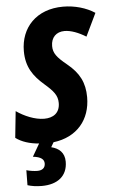

<svg xmlns="http://www.w3.org/2000/svg" viewBox="-63 -765 621 1047"><g transform="rotate(-5 248.0 -242.0)"><path d="M123 240C209 240 264 198 264 119C264 70 234 44 192 34L207 8C337 -8 411 -98 411 -221C411 -301 382 -356 318 -408C264 -452 245 -476 245 -515C245 -562 274 -591 319 -591C354 -591 396 -575 436 -550L496 -675C449 -706 386 -724 323 -724C176 -724 89 -629 89 -501C89 -414 126 -362 185 -311C232 -270 254 -245 254 -203C254 -147 216 -124 168 -124C117 -124 59 -149 16 -179L1 -34C33 -10 77 4 128 8L88 77C133 82 149 97 149 119C149 143 133 156 106 156C88 156 62 152 46 147L45 229C67 236 93 240 123 240Z"/></g></svg>

Font: Noto Sans Display SemiCondensed Extra
Style: Italic
Weight: 800
Width: 4
Italic angle: -12°
Designer: Monotype Design Team
Foundry: Monotype Imaging Inc.
Version: Version 1.900